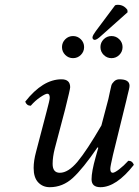

<svg xmlns="http://www.w3.org/2000/svg" viewBox="-20 -769 577 799"><path d="M251.5 -540.5Q238 -554 238 -573Q238 -592 251.5 -605.5Q265 -619 284 -619Q303 -619 316.5 -605.5Q330 -592 330 -573Q330 -554 316.5 -540.5Q303 -527 284 -527Q265 -527 251.5 -540.5ZM411.5 -540.5Q398 -554 398 -573Q398 -592 411.5 -605.5Q425 -619 444 -619Q463 -619 476.5 -605.5Q490 -592 490 -573Q490 -554 476.5 -540.5Q463 -527 444 -527Q425 -527 411.5 -540.5ZM506 -352 450 -124Q439 -76 439 -67Q439 -50 449 -50Q457 -50 476 -64.5Q495 -79 514 -100Q531 -100 537 -83Q464 10 398 10Q361 10 361 -23Q361 -55 378 -115L389 -154L386 -156Q325 -67 283 -28.5Q241 10 187 10Q158 10 139 -10Q120 -30 120 -70Q120 -100 130 -137L174 -305Q187 -353 187 -362Q187 -379 177 -379Q169 -379 147.5 -364.5Q126 -350 108 -329Q91 -329 85 -346Q158 -439 236 -439Q272 -439 272 -406Q272 -398 251 -314L208 -151Q199 -116 199 -87Q199 -50 229 -50Q264 -50 302.5 -96Q341 -142 402 -247L431 -357Q433 -365 437 -385Q441 -405 443.5 -413.5Q446 -422 455 -430.5Q464 -439 477 -439Q519 -439 519 -412Q519 -407 516.5 -396Q514 -385 510.5 -371.5Q507 -358 506 -352ZM459 -747Q464 -749 470 -749Q495 -749 510 -728L511 -718L401 -620Q383 -603 374 -603Q370 -603 367 -606.5Q364 -610 365 -615Q367 -624 379 -640Z"/></svg>

Font: Linux Libertine O
Style: Italic
Weight: 400
Italic angle: -12°
Designer: Philipp H. Poll
Foundry: Philipp H. Poll
Version: Version 5.1.6